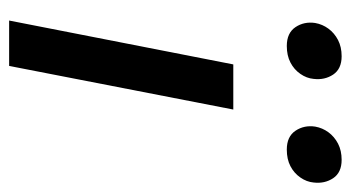

<svg xmlns="http://www.w3.org/2000/svg" viewBox="-198 -588 786 431"><g transform="rotate(90 195.5 -373.0)"><path d="M26.6 0 125.1 -503.2H226.4L128.5 0ZM83.7 -623.3Q54.5 -623.3 41.4 -642.8Q28.4 -662.2 32.1 -687Q35 -703.4 44.8 -716.7Q54.6 -730.1 70.3 -738.3Q86 -746.4 106.7 -746.4Q135.2 -746.4 147.9 -727.4Q160.6 -708.3 157.6 -683.5Q156.2 -667.9 146.4 -653.8Q136.6 -639.6 120.9 -631.5Q105.2 -623.3 83.7 -623.3ZM316.3 -623.3Q287 -623.3 274 -642.8Q261 -662.2 264.7 -687Q267.6 -703.4 277.4 -716.7Q287.2 -730.1 302.9 -738.3Q318.6 -746.4 339.3 -746.4Q367.8 -746.4 380.5 -727.4Q393.2 -708.3 390.2 -683.5Q388.8 -667.9 379 -653.8Q369.2 -639.6 353.6 -631.5Q338 -623.3 316.3 -623.3Z"/></g></svg>

Font: REM Medium
Style: Italic
Weight: 500
Italic angle: -11°
Designer: Octavio Pardo
Foundry: Ashler Design
Version: Version 1.005;gftools[0.9.28]